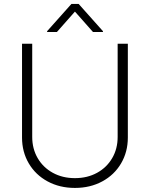

<svg xmlns="http://www.w3.org/2000/svg" viewBox="-20 -925 747 957"><path d="M617.2 -707V-239.3Q617.2 -168 583.5 -110.6Q549.8 -53.2 489.7 -20.8Q429.7 11.7 353.5 11.7Q277.3 11.7 217.3 -20.8Q157.2 -53.2 123.5 -110.6Q89.8 -168 89.8 -239.3V-707H140.6V-242.2Q140.6 -183.6 167.7 -137Q194.8 -90.3 243.2 -63.7Q291.5 -37.1 353.5 -37.1Q415.5 -37.1 463.9 -63.7Q512.2 -90.3 539.3 -137Q566.4 -183.6 566.4 -242.2V-707ZM353.5 -867.2 263.7 -765.6H214.8V-769.5L335.9 -905.3H372.1L493.2 -769.5V-765.6H443.4Z"/></svg>

Font: Pretendard Std ExtraLight
Style: Regular
Weight: 200
Designer: Base glyphs from Inter by Rasmus Andersson; Hangeul glyphs from Noto Sans CJK(Source Han Sans) by Jang Soo-young and Kan
Foundry: Kil Hyung-jin
Version: Version 1.309